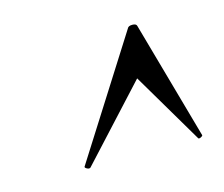

<svg xmlns="http://www.w3.org/2000/svg" viewBox="-52 -700 457 391"><g transform="rotate(-15 176.5 -504.0)"><path d="M96 -375Q93 -373 88.5 -375.5Q84 -378 85 -380L243 -629Q245 -634 253.5 -634Q262 -634 263 -629L333 -380Q333 -378 328.5 -376Q324 -374 323 -377L235 -526Z"/></g></svg>

Font: Cormorant Light Medium
Style: Italic
Weight: 500
Italic angle: -10°
Version: Version 4.000